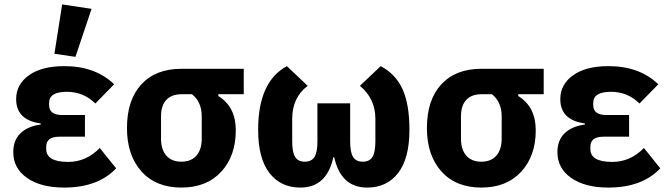

<svg xmlns="http://www.w3.org/2000/svg" viewBox="-20 -836 3028 868"><path d="M394 -796 321 -579 226 -593 261 -816ZM431 -167 505 -75Q423 12 270 12Q165 12 102.5 -31.5Q40 -75 40 -148Q40 -202 72.5 -233.5Q105 -265 164 -273V-278Q53 -293 53 -388Q53 -454 110.5 -495.5Q168 -537 271 -537Q411 -537 496 -455L411 -368Q358 -421 282 -421Q202 -421 202 -371V-361Q202 -316 261 -316H364V-218H248Q189 -218 189 -173V-162Q189 -104 288 -104Q370 -104 431 -167Z M1082 -410H967V-402Q1046 -353 1046 -247Q1046 -131 980 -59.5Q914 12 800 12Q685 12 619.5 -61Q554 -134 554 -257Q554 -384 619 -454.5Q684 -525 800 -525H1082ZM848 -410H800Q756 -410 732 -384.5Q708 -359 708 -310V-209Q708 -160 732 -132.5Q756 -105 800 -105Q844 -105 868 -132.5Q892 -160 892 -209V-310Q892 -375 848 -410Z M1563 -369V-197Q1563 -147 1576.5 -126Q1590 -105 1620 -105Q1650 -105 1663.5 -126Q1677 -147 1677 -197V-299Q1677 -390 1607 -448L1701 -537Q1768 -502 1799.5 -433.5Q1831 -365 1831 -249Q1831 -120 1780 -54Q1729 12 1640 12Q1521 12 1491 -125H1487Q1457 12 1338 12Q1249 12 1198 -54Q1147 -120 1147 -249Q1147 -467 1277 -537L1371 -448Q1301 -395 1301 -299V-197Q1301 -147 1314.5 -126Q1328 -105 1358 -105Q1388 -105 1401.5 -126Q1415 -147 1415 -197V-369Z M2438 -410H2323V-402Q2402 -353 2402 -247Q2402 -131 2336 -59.5Q2270 12 2156 12Q2041 12 1975.5 -61Q1910 -134 1910 -257Q1910 -384 1975 -454.5Q2040 -525 2156 -525H2438ZM2204 -410H2156Q2112 -410 2088 -384.5Q2064 -359 2064 -310V-209Q2064 -160 2088 -132.5Q2112 -105 2156 -105Q2200 -105 2224 -132.5Q2248 -160 2248 -209V-310Q2248 -375 2204 -410Z M2891 -167 2965 -75Q2883 12 2730 12Q2625 12 2562.5 -31.5Q2500 -75 2500 -148Q2500 -202 2532.5 -233.5Q2565 -265 2624 -273V-278Q2513 -293 2513 -388Q2513 -454 2570.5 -495.5Q2628 -537 2731 -537Q2871 -537 2956 -455L2871 -368Q2818 -421 2742 -421Q2662 -421 2662 -371V-361Q2662 -316 2721 -316H2824V-218H2708Q2649 -218 2649 -173V-162Q2649 -104 2748 -104Q2830 -104 2891 -167Z"/></svg>

Font: Aneliza
Style: Bold
Weight: 700
Designer: Mike Abbink, Paul van der Laan, Pieter van Rosmalen
Foundry: Bold Monday
Version: Version 3.0